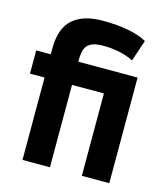

<svg xmlns="http://www.w3.org/2000/svg" viewBox="-107 -794 767 878"><g transform="rotate(15 276.5 -355.0)"><path d="M492 -500V0H362V-390H211V0H81V-390H12V-500H81V-528Q81 -623 130 -666.5Q179 -710 272 -710Q341 -710 394.5 -699.5Q448 -689 481 -670L447 -569Q421 -583 384 -591.5Q347 -600 302 -600Q273 -600 255 -593.5Q237 -587 227 -574.5Q217 -562 214 -543Q211 -524 211 -500Z"/></g></svg>

Font: PT Sans
Style: Bold
Weight: 700
Version: Version 2.003W OFL; ttfautohint (v1.6)